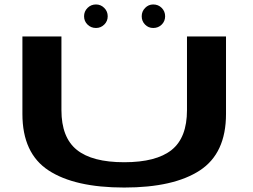

<svg xmlns="http://www.w3.org/2000/svg" viewBox="-20 -838 1136 861"><path d="M537 3Q759 3 876.2 -73.8Q993.5 -150.5 993.5 -327V-674.5H818.5V-344Q818.5 -220.5 749.5 -165.5Q680.5 -110.5 537 -110.5Q393.5 -110.5 324.5 -166Q255.5 -221.5 255.5 -344V-674.5H80.5V-327Q80.5 -150.5 197.8 -73.8Q315 3 537 3ZM410.5 -712.5Q432 -712.5 447.5 -727.8Q463 -743 463 -765Q463 -787 447.5 -802.5Q432 -818 410.5 -818Q388 -818 372.5 -802.5Q357 -787 357 -765Q357 -743 372.5 -727.8Q388 -712.5 410.5 -712.5ZM667 -712.5Q690 -712.5 705.2 -727.8Q720.5 -743 720.5 -765Q720.5 -787 705.2 -802.5Q690 -818 667 -818Q646 -818 630.8 -802.5Q615.5 -787 615.5 -765Q615.5 -743 630.5 -727.8Q645.5 -712.5 667 -712.5Z"/></svg>

Font: Anybody ExtraExpanded SemiBold
Style: Regular
Weight: 600
Width: 8
Version: Version 1.113;gftools[0.9.25]